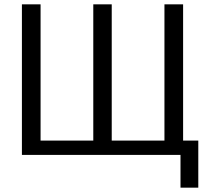

<svg xmlns="http://www.w3.org/2000/svg" viewBox="-20 -712 1029 885"><path d="M812 2V153H894V-64H824V-692H738V-64H495V-692H410V-64H167V-692H81V2Z"/></svg>

Font: Repo
Style: Regular
Weight: 400
Designer: Stefan Peev
Foundry: Context Ltd
Version: Version 0.000